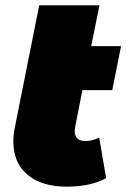

<svg xmlns="http://www.w3.org/2000/svg" viewBox="-20 -690 474 720"><path d="M262 -215Q260 -203 260 -199Q260 -161 302 -161Q324 -161 352 -174L378 -22Q320 10 230 10Q137 10 83.5 -34.5Q30 -79 30 -160Q30 -186 36 -214L127 -670H353L322 -517H434L401 -352H289Z"/></svg>

Font: Montserrat Alternates Black
Style: Italic
Weight: 900
Italic angle: -11.3°
Designer: Julieta Ulanovsky
Foundry: Julieta Ulanovsky
Version: Version 7.200